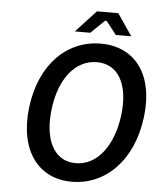

<svg xmlns="http://www.w3.org/2000/svg" viewBox="-57 -869 767 929"><g transform="rotate(5 327.0 -404.0)"><path d="M647 -330C673 -542 572 -666 409 -666C247 -666 116 -542 90 -330C64 -117 164 12 326 12C489 12 621 -117 647 -330ZM199 -330C217 -480 294 -575 398 -575C502 -575 555 -480 537 -330C518 -179 441 -79 337 -79C233 -79 180 -179 199 -330ZM419 -778H427L477 -714H552L480 -820H376L278 -714H353Z"/></g></svg>

Font: Falling Sky
Style: LightObl
Weight: 400
Designer: Paul D. Hunt
Foundry: Adobe Systems Incorporated
Version: Version 1.02